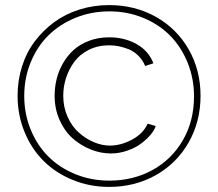

<svg xmlns="http://www.w3.org/2000/svg" viewBox="-20 -735 866 762"><path d="M49.8 -355Q49.8 -416 67.4 -471.4Q85 -526.9 117.9 -570.8Q150.9 -614.7 195.3 -647.2Q239.7 -679.7 295.7 -697.3Q351.6 -714.8 413.1 -714.8Q515.6 -714.8 598.6 -668.2Q681.6 -621.6 728.8 -539.1Q775.9 -456.5 775.9 -355Q775.9 -252.9 728.8 -169.9Q681.6 -86.9 598.6 -40Q515.6 6.8 413.1 6.8Q336.4 6.8 268.8 -20.8Q201.2 -48.3 153.1 -96.2Q105 -144 77.4 -211.2Q49.8 -278.3 49.8 -355ZM750 -352.1Q750 -423.8 724.4 -486.8Q698.7 -549.8 654.5 -594.2Q610.4 -638.7 547.9 -664.3Q485.4 -689.9 414.1 -689.9Q342.3 -689.9 279.5 -664.3Q216.8 -638.7 172.1 -594.5Q127.4 -550.3 101.8 -487.8Q76.2 -425.3 76.2 -354Q76.2 -283.2 101.8 -220.7Q127.4 -158.2 171.9 -113.8Q216.3 -69.3 279.3 -43.7Q342.3 -18.1 414.1 -18.1Q507.8 -18.1 584.5 -59.8Q661.1 -101.6 705.6 -178.2Q750 -254.9 750 -352.1ZM196.8 -355Q196.8 -388.2 204.6 -420.7Q212.4 -453.1 229.7 -483.4Q247.1 -513.7 272 -536.4Q296.9 -559.1 333.3 -573Q369.6 -586.9 413.1 -586.9Q474.1 -586.9 521.7 -560.3Q569.3 -533.7 588.9 -483.9L556.2 -473.1Q545.9 -497.6 528.1 -514.9Q510.3 -532.2 489 -540.3Q467.8 -548.3 449.5 -551.8Q431.2 -555.2 413.1 -555.2Q368.2 -555.2 332.3 -537.1Q296.4 -519 274.9 -489.7Q253.4 -460.4 242.2 -425.8Q231 -391.1 231 -355Q231 -309.6 248.3 -271.2Q265.6 -232.9 293.2 -208.5Q320.8 -184.1 352.8 -170.7Q384.8 -157.2 416 -157.2Q460.4 -157.2 504.6 -181.2Q548.8 -205.1 565.9 -244.1L598.1 -234.9Q593.3 -219.2 578.4 -201.2Q563.5 -183.1 541 -166Q518.6 -148.9 486.3 -137.5Q454.1 -126 419.9 -126Q379.4 -126 339.8 -141.8Q300.3 -157.7 268.3 -186Q236.3 -214.4 216.6 -258.5Q196.8 -302.7 196.8 -355Z"/></svg>

Font: Rawline ExtraLight
Style: Regular
Weight: 275
Designer: Matt McInerney, Pablo Impallari, Rodrigo Fuenzalida
Foundry: Matt McInerney, Pablo Impallari, Rodrigo Fuenzalida
Version: Version 4.020;PS 004.020;hotconv 1.0.88;makeotf.lib2.5.64775